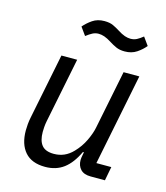

<svg xmlns="http://www.w3.org/2000/svg" viewBox="-110 -811 783 907"><g transform="rotate(15 281.0 -357.0)"><path d="M134 -516H211L147 -198Q144 -183 143 -168.5Q142 -154 142 -145Q142 -102 160 -80Q178 -58 219 -58Q246 -58 269 -68Q292 -78 312 -99Q340 -128 357 -163.5Q374 -199 380 -228L438 -516H515L425 -68H498L485 0H415Q382 0 365.5 -17.5Q349 -35 349 -63Q349 -68 350 -75Q351 -82 353 -92L355 -102H350Q323 -44 285.5 -16Q248 12 195 12Q129 12 96 -26Q63 -64 63 -131Q63 -145 64.5 -162Q66 -179 70 -198ZM417 -612Q392 -612 374.5 -620Q357 -628 343 -637Q321 -651 306 -656Q291 -661 278 -661Q262 -661 248.5 -654Q235 -647 218 -634L190 -673Q207 -693 231 -709.5Q255 -726 289 -726Q315 -726 332 -718Q349 -710 363 -701Q385 -687 400 -682Q415 -677 428 -677Q445 -677 458.5 -684Q472 -691 488 -704L516 -665Q500 -645 475.5 -628.5Q451 -612 417 -612Z"/></g></svg>

Font: IBM Plex Sans Var
Style: Italic
Weight: 400
Italic angle: -11.31°
Designer: Mike Abbink, Paul van der Laan, Pieter van Rosmalen
Foundry: Bold Monday
Version: Version 1.001